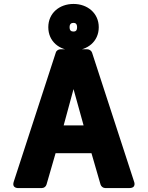

<svg xmlns="http://www.w3.org/2000/svg" viewBox="-20 -929 749 974"><path d="M353 -813C363 -813 371 -808 371 -791C371 -773 363 -769 353 -769C341 -769 333 -774 333 -791C333 -807 341 -813 353 -813ZM353 -673C423 -673 481 -718 481 -791C481 -862 424 -909 353 -909C281 -909 225 -862 225 -791C225 -719 281 -673 353 -673ZM303 -293 353 -477 404 -293ZM490 7C493 17 503 25 514 25H636C674 25 660 -8 660 -8L447 -662C444 -671 434 -679 423 -679H287C277 -679 266 -673 263 -662L50 -8C38 28 74 25 74 25H192C203 25 213 18 216 7L262 -152H444Z"/></svg>

Font: Falling Sky
Style: Blk
Weight: 900
Designer: Paul D. Hunt
Foundry: Adobe Systems Incorporated
Version: Version 1.02